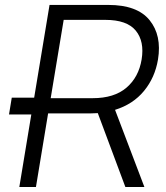

<svg xmlns="http://www.w3.org/2000/svg" viewBox="-20 -747 663 767"><path d="M57.2 0 105.1 -289.8H16L27 -356.9H116.5L177.9 -727.3H412.6Q528.4 -727.3 577.6 -666.4Q626.8 -605.5 611.2 -509.6Q599.1 -437.1 555.4 -383.9Q511.7 -330.6 439.6 -308.2L556.8 0H480.8L370.7 -295.1Q356.5 -294 341.6 -294H172.2L123.6 0ZM182.5 -354.8H350.1Q436.1 -354.8 485.1 -396.7Q534.1 -438.6 545.8 -509.6Q557.5 -581.7 522.4 -624.6Q487.2 -667.6 400.9 -667.6H234.4Z"/></svg>

Font: Inter Light  BETA
Style: Italic
Weight: 300
Italic angle: 9.39999°
Designer: Rasmus Andersson
Foundry: rsms
Version: Version 3.011;git-f93a4a705